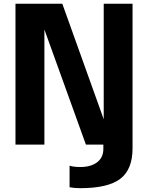

<svg xmlns="http://www.w3.org/2000/svg" viewBox="-20 -757 775 1005"><path d="M399.4 228Q368.7 228 344.2 223.1V110.4Q364.7 117.2 400.4 117.2Q456.1 117.2 488.5 92.3Q521 67.4 521 22.5V0H429.7L212.4 -602.5V0H61V-737.3H306.2L522.9 -132.8V-737.3H673.8V19Q673.8 130.4 609.4 179.2Q544.9 228 399.4 228Z"/></svg>

Font: Epilogue
Style: Bold
Weight: 700
Designer: Tyler Finck
Foundry: Etcetera Type Co
Version: Version 2.112